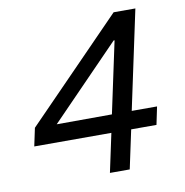

<svg xmlns="http://www.w3.org/2000/svg" viewBox="-76 -741 785 814"><g transform="rotate(-10 316.0 -334.0)"><path d="M332.3 0 367.8 -166.2H35.9L52.3 -243.7L466 -668H559.6L469 -242.9H578L562 -166.2H453.1L417.6 0ZM145.9 -242.2 383.7 -242.9 449.3 -550.3H445.3Z"/></g></svg>

Font: Atkinson Hyperlegible Mono ExtraLight
Style: Italic
Weight: 200
Italic angle: -12°
Monospace: yes
Designer: Elliott Scott, Megan Eiswerth, Linus Boman, Theodore Petrosky, Letters from Sweden
Foundry: Applied Design Works, Letters from Sweden
Version: Version 2.001